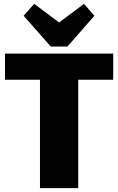

<svg xmlns="http://www.w3.org/2000/svg" viewBox="-20 -979 615 999"><path d="M569 -700V-564H290L387 -642V0H188V-642L283 -564H6V-700ZM471 -897 331 -737H244L103 -897L158 -959L345 -819H230L417 -959Z"/></svg>

Font: Pathway Extreme ExtraBold
Style: Regular
Weight: 800
Designer: Eduardo Rodriguez Tunni
Foundry: Eduardo Rodriguez Tunni
Version: Version 1.001;gftools[0.9.26]